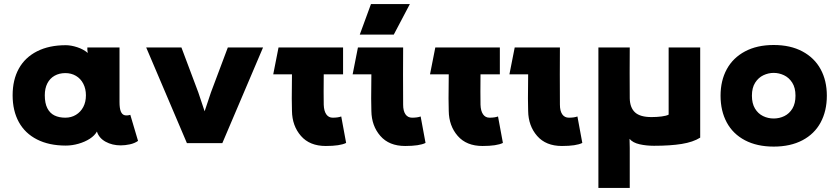

<svg xmlns="http://www.w3.org/2000/svg" viewBox="-20 -703 4120 943"><path d="M402 -235Q402 -267 389 -292Q376 -317 353 -330.5Q330 -344 301 -344Q271 -344 248 -331Q225 -318 212.5 -293.5Q200 -269 200 -235Q200 -196 212.5 -171.5Q225 -147 247.5 -136Q270 -125 301 -125Q330 -125 353 -139Q376 -153 389 -177.5Q402 -202 402 -235ZM303 -481Q329 -481 359.5 -471Q390 -461 411 -443L409 -458V-470H567V-201Q567 -172 573 -156.5Q579 -141 591 -137.5Q603 -134 620 -139L658 -11Q641 1 617.5 6Q594 11 573 11Q531 11 498.5 -7Q466 -25 456 -57Q445 -37 421 -21.5Q397 -6 365.5 3Q334 12 303 12Q221 12 162 -18Q103 -48 72.5 -103.5Q42 -159 42 -235Q42 -311 72.5 -366Q103 -421 162 -451Q221 -481 303 -481Z M1072 0H898L698 -470H871L954 -249L1023 -43H947L1016 -249L1099 -470H1272Z M1414 -158 1413 -219Q1413 -259 1413.5 -279Q1414 -299 1414 -338H1322L1348 -470H1665V-338H1570Q1569 -239 1570 -189Q1571 -158 1582.5 -141.5Q1594 -125 1614 -125Q1640 -125 1656 -131L1680 -1Q1650 14 1580 14Q1501 14 1458 -35.5Q1415 -85 1414 -158Z M1804 -158 1803 -219Q1803 -259 1803.5 -279Q1804 -299 1804 -338H1712L1738 -470H1960Q1959 -345 1960 -189Q1960 -158 1971.5 -141.5Q1983 -125 2004 -125Q2030 -125 2046 -131L2070 -1Q2040 14 1970 14Q1891 14 1848 -35.5Q1805 -85 1804 -158ZM1993 -683 1914 -533H1747L1802 -683Z M2184 -158 2183 -219Q2183 -259 2183.5 -279Q2184 -299 2184 -338H2092L2118 -470H2435V-338H2340Q2339 -239 2340 -189Q2341 -158 2352.5 -141.5Q2364 -125 2384 -125Q2410 -125 2426 -131L2450 -1Q2420 14 2350 14Q2271 14 2228 -35.5Q2185 -85 2184 -158Z M2574 -158 2573 -219Q2573 -259 2573.5 -279Q2574 -299 2574 -338H2482L2508 -470H2730Q2729 -345 2730 -189Q2730 -158 2741.5 -141.5Q2753 -125 2774 -125Q2800 -125 2816 -131L2840 -1Q2810 14 2740 14Q2661 14 2618 -35.5Q2575 -85 2574 -158Z M3419 -470V-27Q3384 -5 3328 4Q3272 13 3192 13Q3154 13 3121 5.5Q3088 -2 3072 -21L3073 24V220H2919V-470H3073Q3072 -345 3073 -220Q3074 -174 3099 -151Q3124 -128 3180 -128Q3206 -128 3229.5 -131Q3253 -134 3264 -140V-470Z M3673 -233Q3673 -195 3688 -170Q3703 -145 3727.5 -133Q3752 -121 3780 -121Q3808 -121 3832.5 -133Q3857 -145 3872 -170Q3887 -195 3887 -233Q3887 -272 3871 -297Q3855 -322 3830.5 -333.5Q3806 -345 3780 -345Q3754 -345 3729.5 -333.5Q3705 -322 3689 -297Q3673 -272 3673 -233ZM3519 -233Q3519 -307 3549.5 -363Q3580 -419 3639 -450.5Q3698 -482 3780 -482Q3862 -482 3921 -450.5Q3980 -419 4010.5 -363Q4041 -307 4041 -233Q4041 -158 4010.5 -101.5Q3980 -45 3921 -14Q3862 17 3780 17Q3698 17 3639 -14Q3580 -45 3549.5 -101.5Q3519 -158 3519 -233Z"/></svg>

Font: Kreadon
Style: Regular
Weight: 400
Designer: kohakuno
Foundry: StudioGnu
Version: Version 1.000;Glyphs 3.1.2 (3151)